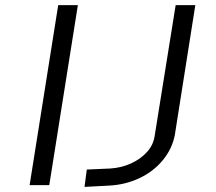

<svg xmlns="http://www.w3.org/2000/svg" viewBox="-20 -725 846 752"><path d="M96 0 208 -705H285L173 0ZM311 7 320 -61 412 -65Q457 -68 494.5 -85.5Q532 -103 556.5 -130.5Q581 -158 586 -194L668 -705H745L665 -198Q655 -143 618 -98Q581 -53 525.5 -27Q470 -1 406 2Z"/></svg>

Font: Nunito Sans 7pt Expanded Light
Style: Italic
Weight: 300
Width: 7
Italic angle: -9°
Designer: Vernon Adams
Foundry: Vernon Adams
Version: Version 3.101;gftools[0.9.27]